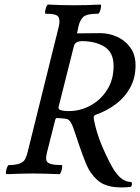

<svg xmlns="http://www.w3.org/2000/svg" viewBox="-20 -759 613 840"><path d="M510 61Q465 61 434 47Q403 33 377 -4Q365 -21 352.5 -52.5Q340 -84 327.5 -120.5Q315 -157 305 -187Q296 -215 287 -227.5Q278 -240 262 -240Q256 -241 248.5 -241.5Q241 -242 239 -242Q228 -244 225 -241Q222 -238 221 -232L186 -94Q181 -75 182 -62Q183 -49 198 -43Q213 -37 250 -37Q253 -37 252 -27Q251 -17 247 -7Q243 3 240 3Q209 2 180 1Q151 0 125 0Q96 0 68 1Q40 2 9 3Q5 3 6 -7Q7 -17 11 -27Q15 -37 19 -37Q51 -37 67.5 -44Q84 -51 90.5 -64Q97 -77 101 -94L237 -642Q244 -670 236 -684.5Q228 -699 180 -699Q176 -699 177.5 -709Q179 -719 182.5 -729Q186 -739 191 -739Q247 -736 306 -736Q361 -736 420 -739Q423 -739 422 -729Q421 -719 417 -709Q413 -699 409 -699Q359 -699 344 -684.5Q329 -670 323 -642L317 -613Q342 -613 367.5 -613.5Q393 -614 419 -614Q457 -614 492.5 -598Q528 -582 550.5 -550.5Q573 -519 573 -473Q573 -419 550 -376.5Q527 -334 487.5 -304Q448 -274 399 -257Q390 -254 390 -245Q390 -241 390.5 -238Q391 -235 392 -230Q402 -181 422 -131Q442 -81 471 -28Q508 37 552 37Q558 37 557 47.5Q556 58 550 59Q538 60 529.5 60.5Q521 61 510 61ZM281 -273Q331 -273 376 -297.5Q421 -322 449 -366.5Q477 -411 477 -470Q477 -530 437 -554.5Q397 -579 339 -579Q308 -579 303 -556L237 -294Q237 -293 236.5 -290.5Q236 -288 236 -286Q236 -282 241 -279Q254 -273 281 -273Z"/></svg>

Font: Junicode Two Beta Condensed Medium
Style: Italic
Weight: 500
Width: 3
Italic angle: -9°
Version: Version 1.053; ttfautohint (v1.8.4)